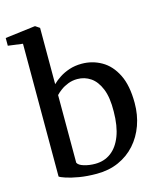

<svg xmlns="http://www.w3.org/2000/svg" viewBox="-125 -907 841 1005"><g transform="rotate(-15 296.0 -404.0)"><path d="M-3 -757V-799L158 -819H161.5L184.5 -803.5V-498.5Q200.5 -514.5 224 -530Q247.5 -545.5 278.2 -555.8Q309 -566 345.5 -566Q403 -566 452.2 -538Q501.5 -510 531.2 -450.5Q561 -391 561 -296Q561 -231.5 541 -175.8Q521 -120 483.5 -78Q446 -36 393 -12.5Q340 11 274.5 11Q221.5 11 179.2 3.8Q137 -3.5 110 -12.5Q83 -21.5 76.5 -27V-746.5ZM303 -494.5Q276 -494.5 252.8 -485.5Q229.5 -476.5 212 -463.5Q194.5 -450.5 184.5 -439.5V-73Q191 -58.5 219 -50Q247 -41.5 279.5 -41.5Q329 -41.5 365.5 -68.8Q402 -96 422.5 -149.2Q443 -202.5 443.5 -281Q445 -356.5 425.8 -403.8Q406.5 -451 374.2 -472.8Q342 -494.5 303 -494.5Z"/></g></svg>

Font: Merriweather 28pt Medium
Style: Regular
Weight: 500
Version: Version 2.100